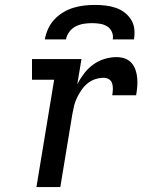

<svg xmlns="http://www.w3.org/2000/svg" viewBox="-20 -760 640 780"><path d="M128 0 200 -436H110V-520H311L294 -418Q306 -441 322 -462Q338 -483 359 -498Q380 -513 404.5 -520.5Q429 -528 453 -528Q471 -528 487 -522.5Q503 -517 514 -504.5Q525 -492 530.5 -476Q536 -460 537.5 -443Q539 -426 537.5 -408Q536 -390 533 -373H436Q438 -385 438.5 -397Q439 -409 436 -420Q433 -431 423.5 -437.5Q414 -444 402 -444Q385 -444 367.5 -438.5Q350 -433 336 -421.5Q322 -410 311.5 -395Q301 -380 293 -363.5Q285 -347 281 -330.5Q277 -314 274 -297L225 0ZM162 -600Q166 -622 175.5 -643Q185 -664 201 -681Q217 -698 237 -710Q257 -722 278.5 -728.5Q300 -735 322 -737.5Q344 -740 366 -740Q388 -740 409 -737.5Q430 -735 449.5 -728.5Q469 -722 485 -710Q501 -698 512 -681Q523 -664 525.5 -643Q528 -622 524 -600H438Q441 -616 434.5 -630.5Q428 -645 415 -653Q402 -661 386 -663.5Q370 -666 354 -666Q338 -666 321 -663.5Q304 -661 288 -653Q272 -645 261.5 -630.5Q251 -616 248 -600Z"/></svg>

Font: Iosevka HT Medium Extended
Style: Italic
Weight: 500
Width: 7
Italic angle: -9°
Monospace: yes
Designer: Belleve Invis
Foundry: Belleve Invis
Version: Version 32.3.0; ttfautohint (v1.8.4)